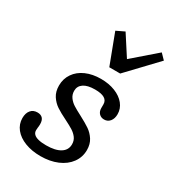

<svg xmlns="http://www.w3.org/2000/svg" viewBox="-167 -758 778 863"><g transform="rotate(30 222.0 -326.5)"><path d="M21.8 -96.8Q21.8 -122.6 34.3 -137.5Q46.8 -152.4 68.5 -152.4Q86.3 -152.4 95.6 -142.3Q104.8 -132.3 104.8 -112.1Q104.8 -107.3 104.4 -102.4Q104 -97.6 103.2 -92.7Q103.2 -88.7 102.8 -86.3Q102.4 -83.9 102.4 -79.8Q102.4 -67.7 110.5 -59.7Q118.5 -51.6 134.7 -47.6Q150.8 -43.5 175 -43.5Q222.6 -43.5 248.4 -59.7Q274.2 -75.8 274.2 -105.6Q274.2 -125 263.7 -139.1Q253.2 -153.2 237.1 -163.3Q221 -173.4 193.5 -187.1Q160.5 -203.2 139.9 -216.9Q119.4 -230.6 105.2 -252.4Q91.1 -274.2 91.1 -305.6Q91.1 -341.1 110.1 -368.5Q129 -396 162.9 -410.9Q196.8 -425.8 240.3 -425.8Q281.5 -425.8 314.1 -412.9Q346.8 -400 365.3 -377Q383.9 -354 383.9 -325Q383.9 -302.4 372.6 -288.3Q361.3 -274.2 342.7 -274.2Q326.6 -274.2 316.5 -284.7Q306.5 -295.2 306.5 -312.1Q306.5 -316.1 306.5 -318.5Q306.5 -321 306.5 -325Q306.5 -327.4 306.5 -328.6Q306.5 -329.8 306.5 -332.3Q306.5 -351.6 290.3 -361.3Q274.2 -371 241.1 -371Q202.4 -371 182.3 -357.3Q162.1 -343.5 162.1 -319.4Q162.1 -300 172.6 -285.5Q183.1 -271 198.8 -260.9Q214.5 -250.8 242.7 -236.3Q276.6 -218.5 296.8 -204.8Q316.9 -191.1 331 -169.4Q345.2 -147.6 345.2 -116.9Q345.2 -79.8 323.8 -50.4Q302.4 -21 264.1 -4.8Q225.8 11.3 177.4 11.3Q132.3 11.3 96.8 -2.4Q61.3 -16.1 41.5 -40.7Q21.8 -65.3 21.8 -96.8ZM443.5 -637.9 302.4 -489.5H246L187.1 -645.2L229 -665.3L311.3 -537.9L266.1 -534.7L416.9 -665.3Z"/></g></svg>

Font: Playfair Micro SmCond SmLight
Style: Italic
Weight: 360
Width: 4
Italic angle: -15.6°
Designer: Claus Eggers Sørensen
Foundry: Claus Eggers Sørensen
Version: Version 2.203;Glyphs 3.3 (3326)